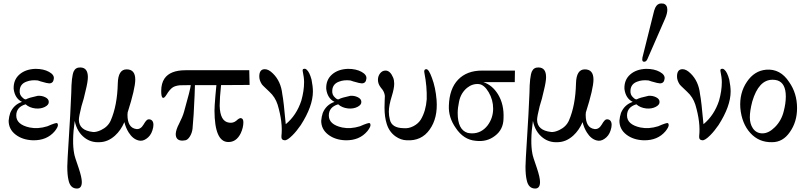

<svg xmlns="http://www.w3.org/2000/svg" viewBox="-20 -811 4668 1110"><path d="M310 -99Q315 -96 315 -88Q315 -76 297 -53Q251 2 170 0Q110 -2 70 -33Q30 -64 30 -113Q32 -137 39 -158Q59 -206 107 -222Q66 -242 59 -297Q57 -349 92 -380Q127 -411 185 -413Q232 -413 263.5 -395.5Q295 -378 291 -355Q288 -329 264 -329Q250 -330 224 -338Q219 -339 214.5 -340.5Q210 -342 207.5 -343Q205 -344 202.5 -344.5Q200 -345 198 -346H197Q161 -350 133 -339Q97 -326 94 -290Q91 -263 110 -247Q123 -234 131 -237Q146 -246 198 -257Q221 -259 241.5 -249Q262 -239 262 -222Q263 -205 239.5 -193Q216 -181 185 -184Q150 -188 128 -208Q74 -192 74 -143Q74 -91 151 -74Q200 -64 254 -81Q304 -103 310 -99Z M861 -57Q851 -25 825 -8Q803 7 781 1Q748 -7 724 -45Q707 -72 699 -105Q679 -58 645 -27Q604 10 556 11Q507 14 470 -14Q425 -48 412 -112Q395 7 409 78Q411 93 435 161Q453 215 453 241Q453 279 425 279Q386 279 376 230Q369 201 369 152Q369 126 378 -14Q387 -152 392 -274Q393 -368 406 -398Q417 -422 445 -421Q488 -420 488 -365Q488 -339 475 -287Q465 -240 451 -197Q436 -137 436 -118Q437 -57 517 -48Q536 -46 564 -59Q604 -78 620 -114Q658 -201 661 -329Q663 -410 712 -410Q762 -410 762 -351Q762 -299 718 -161Q717 -158 717 -147Q717 -72 768 -65Q793 -62 810 -91Q827 -121 838 -121Q852 -122 859.5 -113.5Q867 -105 867 -89Q867 -75 861 -57Z M1421 -405 1423 -320 1258 -319Q1250 -244 1250 -200Q1252 -109 1304 -102Q1328 -98 1346 -113Q1364 -130 1373 -128Q1387 -126 1387 -104Q1387 -74 1372 -41Q1346 12 1298 10Q1221 8 1220 -171Q1220 -194 1225 -254Q1231 -312 1231 -319H1107Q1105 -275 1105 -259Q1100 -136 1093 -66Q1090 -42 1078 -22.5Q1066 -3 1052 0Q1042 2 1035 2Q995 2 996 -38Q998 -63 1015 -95Q1036 -136 1044 -165Q1080 -292 1083 -319Q1030 -319 1019 -318Q993 -315 979 -306Q961 -294 943 -264Q929 -241 921 -246Q912 -249 912 -285Q912 -329 931 -357Q964 -405 1053 -405Z M1789 -282Q1789 -197 1719 -88Q1695 -53 1671 -29Q1641 1 1626 0Q1605 -1 1607 -24Q1616 -102 1585 -206Q1571 -250 1537 -281Q1495 -320 1493 -325Q1479 -347 1479 -369Q1479 -411 1511 -411Q1533 -411 1558 -386Q1604 -341 1612 -267Q1620 -227 1632 -93Q1694 -144 1722 -229Q1738 -286 1738 -336Q1738 -363 1730 -400Q1728 -412 1737 -413Q1746 -415 1753 -408Q1769 -395 1781 -351Q1789 -311 1789 -282Z M2117 -99Q2122 -96 2122 -88Q2122 -76 2104 -53Q2058 2 1977 0Q1917 -2 1877 -33Q1837 -64 1837 -113Q1839 -137 1846 -158Q1866 -206 1914 -222Q1873 -242 1866 -297Q1864 -349 1899 -380Q1934 -411 1992 -413Q2039 -413 2070.5 -395.5Q2102 -378 2098 -355Q2095 -329 2071 -329Q2057 -330 2031 -338Q2026 -339 2021.5 -340.5Q2017 -342 2014.5 -343Q2012 -344 2009.5 -344.5Q2007 -345 2005 -346H2004Q1968 -350 1940 -339Q1904 -326 1901 -290Q1898 -263 1917 -247Q1930 -234 1938 -237Q1953 -246 2005 -257Q2028 -259 2048.5 -249Q2069 -239 2069 -222Q2070 -205 2046.5 -193Q2023 -181 1992 -184Q1957 -188 1935 -208Q1881 -192 1881 -143Q1881 -91 1958 -74Q2007 -64 2061 -81Q2111 -103 2117 -99Z M2504 -233Q2512 -129 2464 -62Q2417 5 2331 0Q2297 -1 2266 -23Q2230 -49 2216 -94Q2203 -134 2203 -189Q2203 -214 2204 -231Q2205 -244 2205 -256Q2203 -276 2191 -293Q2172 -315 2168 -330Q2165 -339 2165 -350Q2165 -371 2177.5 -387Q2190 -403 2209 -403Q2236 -403 2253 -362Q2259 -347 2259 -327Q2259 -300 2245 -255Q2228 -201 2228 -165Q2228 -142 2234 -119Q2245 -71 2313 -70Q2342 -67 2370 -81.5Q2398 -96 2413 -120Q2442 -169 2447 -237Q2449 -311 2434 -387Q2428 -411 2445 -411Q2459 -411 2477 -361Q2498 -306 2504 -233Z M2767 -403H2957L2956 -336H2775Q2826 -319 2859 -266Q2895 -207 2891 -126Q2890 -62 2842 -26Q2795 11 2730 3Q2660 -3 2615 -71Q2572 -132 2575 -200Q2578 -298 2628.5 -350.5Q2679 -403 2767 -403ZM2831 -183Q2831 -234 2805 -278Q2779 -322 2748 -325Q2711 -328 2680 -303Q2644 -273 2634 -224Q2626 -187 2626 -157Q2626 -61 2683 -43Q2697 -40 2709 -40Q2763 -40 2799 -86Q2831 -129 2831 -183Z M3510 -57Q3500 -25 3474 -8Q3452 7 3430 1Q3397 -7 3373 -45Q3356 -72 3348 -105Q3328 -58 3294 -27Q3253 10 3205 11Q3156 14 3119 -14Q3074 -48 3061 -112Q3044 7 3058 78Q3060 93 3084 161Q3102 215 3102 241Q3102 279 3074 279Q3035 279 3025 230Q3018 201 3018 152Q3018 126 3027 -14Q3036 -152 3041 -274Q3042 -368 3055 -398Q3066 -422 3094 -421Q3137 -420 3137 -365Q3137 -339 3124 -287Q3114 -240 3100 -197Q3085 -137 3085 -118Q3086 -57 3166 -48Q3185 -46 3213 -59Q3253 -78 3269 -114Q3307 -201 3310 -329Q3312 -410 3361 -410Q3411 -410 3411 -351Q3411 -299 3367 -161Q3366 -158 3366 -147Q3366 -72 3417 -65Q3442 -62 3459 -91Q3476 -121 3487 -121Q3501 -122 3508.5 -113.5Q3516 -105 3516 -89Q3516 -75 3510 -57Z M3825 -703 3724 -472Q3717 -454 3704 -454Q3693 -454 3693 -467Q3693 -474 3694 -478L3755 -722Q3762 -754 3768 -766Q3780 -791 3802 -791Q3811 -791 3816 -790Q3838 -783 3838 -755Q3838 -733 3825 -703ZM3841 -99Q3846 -96 3846 -88Q3846 -76 3828 -53Q3782 2 3701 0Q3641 -2 3601 -33Q3561 -64 3561 -113Q3563 -137 3570 -158Q3590 -206 3638 -222Q3597 -242 3590 -297Q3588 -349 3623 -380Q3658 -411 3716 -413Q3763 -413 3794.5 -395.5Q3826 -378 3822 -355Q3819 -329 3795 -329Q3781 -330 3755 -338Q3750 -339 3745.5 -340.5Q3741 -342 3738.5 -343Q3736 -344 3733.5 -344.5Q3731 -345 3729 -346H3728Q3692 -350 3664 -339Q3628 -326 3625 -290Q3622 -263 3641 -247Q3654 -234 3662 -237Q3677 -246 3729 -257Q3752 -259 3772.5 -249Q3793 -239 3793 -222Q3794 -205 3770.5 -193Q3747 -181 3716 -184Q3681 -188 3659 -208Q3605 -192 3605 -143Q3605 -91 3682 -74Q3731 -64 3785 -81Q3835 -103 3841 -99Z M4204 -282Q4204 -197 4134 -88Q4110 -53 4086 -29Q4056 1 4041 0Q4020 -1 4022 -24Q4031 -102 4000 -206Q3986 -250 3952 -281Q3910 -320 3908 -325Q3894 -347 3894 -369Q3894 -411 3926 -411Q3948 -411 3973 -386Q4019 -341 4027 -267Q4035 -227 4047 -93Q4109 -144 4137 -229Q4153 -286 4153 -336Q4153 -363 4145 -400Q4143 -412 4152 -413Q4161 -415 4168 -408Q4184 -395 4196 -351Q4204 -311 4204 -282Z M4588 -186Q4588 -106 4546 -47Q4506 11 4444 11Q4368 13 4318 -42Q4268 -97 4260 -187Q4254 -273 4298 -338Q4341 -402 4409 -408Q4491 -415 4542 -337Q4588 -272 4588 -186ZM4511 -168Q4523 -214 4523 -253Q4523 -330 4475 -346Q4462 -350 4446 -350Q4366 -350 4329 -224Q4315 -170 4315 -133Q4315 -96 4332 -70Q4352 -40 4388 -40Q4424 -40 4460 -76Q4498 -114 4511 -168Z"/></svg>

Font: GFS Didot Classic
Style: Regular
Weight: 400
Designer: George D. Matthiopoulos
Foundry: George D. Matthiopoulos
Version: Version 1.000